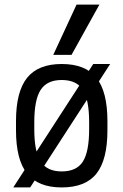

<svg xmlns="http://www.w3.org/2000/svg" viewBox="-20 -810 540 840"><path d="M38 10 388 -530H462L112 10ZM250 10Q147 10 98.5 -50.5Q50 -111 50 -240V-280Q50 -409 98.5 -469.5Q147 -530 250 -530Q354 -530 402 -469.5Q450 -409 450 -280V-240Q450 -111 402 -50.5Q354 10 250 10ZM250 -60Q315 -60 342.5 -103Q370 -146 370 -245V-275Q370 -374 342.5 -417Q315 -460 250 -460Q186 -460 158 -417Q130 -374 130 -275V-245Q130 -146 158 -103Q186 -60 250 -60ZM293 -570H213L315 -790H415Z"/></svg>

Font: M PLUS 1 Code
Style: Regular
Weight: 400
Designer: Coji Morishita
Foundry: UNDERFOREST DESIGN
Version: Version 1.005